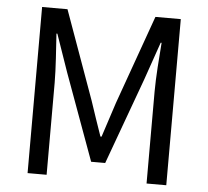

<svg xmlns="http://www.w3.org/2000/svg" viewBox="-52 -789 916 844"><g transform="rotate(5 406.0 -366.5)"><path d="M100 0H184V-406C184 -469 177 -558 173 -622H177L235 -455L374 -74H436L575 -455L633 -622H637C632 -558 625 -469 625 -406V0H712V-733H600L460 -341C443 -290 427 -239 410 -188H405C387 -239 370 -290 353 -341L212 -733H100Z"/></g></svg>

Font: Source Han Sans KR Regular
Style: Regular
Weight: 400
Designer: Ryoko NISHIZUKA (kana & ideographs); Paul D. Hunt (Latin, Greek & Cyrillic); Wenlong ZHANG (bopomofo); Sandoll Communica
Foundry: Adobe Systems Incorporated
Version: Version 1.004;PS 1.004;hotconv 1.0.82;makeotf.lib2.5.63406